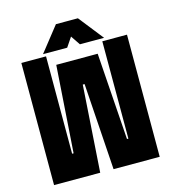

<svg xmlns="http://www.w3.org/2000/svg" viewBox="-123 -961 963 1063"><g transform="rotate(-15 358.0 -429.0)"><path d="M55 -700H196.5V-142H205L239 -640H476.5L511 -142H519V-700H660.5V0H396L363 -496.5H352.5L319.5 0H55ZM295.5 -858H421.5L533.5 -716H395L358.5 -770L322 -716H183.5Z"/></g></svg>

Font: Tourney Condensed Black
Style: Regular
Weight: 900
Width: 3
Designer: Tyler Finck
Foundry: Etcetera Type Co
Version: Version 1.010; ttfautohint (v1.8.3)